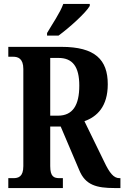

<svg xmlns="http://www.w3.org/2000/svg" viewBox="-20 -951 629 971"><path d="M218 -784V-771H276C331 -811 414 -886 434 -921V-931H300C284 -886 244 -829 218 -784ZM22 0H298V-50H282C253 -50 234 -57 234 -111V-311H287L381 -90C412 -15 468 0 560 0H589V-50H584C555 -50 534 -76 507 -133L407 -338C471 -361 525 -412 525 -525C525 -649 461 -714 291 -714H22V-664H47C70 -664 98 -656 98 -602V-111C98 -57 73 -50 47 -50H22ZM273 -366H234V-658H276C347 -658 381 -614 381 -518C381 -419 348 -366 273 -366Z"/></svg>

Font: Noto Serif Sinhala ExtraCondensed
Style: Bold
Weight: 700
Width: 2
Designer: Jelle Bosma - Monotype Design Team
Foundry: Monotype Imaging Inc.
Version: Version 2.007